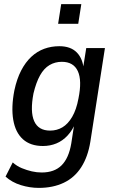

<svg xmlns="http://www.w3.org/2000/svg" viewBox="-20 -726 559 935"><path d="M169 189Q125 189 81.5 175.5Q38 162 7 134L42 65Q62 83 86.5 93Q111 103 135 108.5Q159 114 183 114Q245 114 280 79Q315 44 327 -27L343 -131H349Q334 -93 309.5 -66.5Q285 -40 254.5 -27.5Q224 -15 189 -15Q128 -15 91.5 -48Q55 -81 44.5 -142.5Q34 -204 50 -286Q62 -342 83 -382.5Q104 -423 132.5 -449.5Q161 -476 195.5 -488.5Q230 -501 269 -501Q324 -501 354 -470.5Q384 -440 388 -385H383L400 -492H491L420 -36Q408 38 375.5 88.5Q343 139 290.5 164Q238 189 169 189ZM224 -90Q257 -90 284 -106Q311 -122 331.5 -157Q352 -192 362 -246Q380 -334 359 -379.5Q338 -425 281 -425Q248 -425 221 -409Q194 -393 175 -359Q156 -325 143 -271Q126 -182 146.5 -136Q167 -90 224 -90ZM263 -610 278 -706H376L361 -610Z"/></svg>

Font: Nunito Sans 10pt Condensed SemiBold
Style: Italic
Weight: 600
Width: 3
Italic angle: -9°
Designer: Vernon Adams
Foundry: Vernon Adams
Version: Version 3.101;gftools[0.9.27]